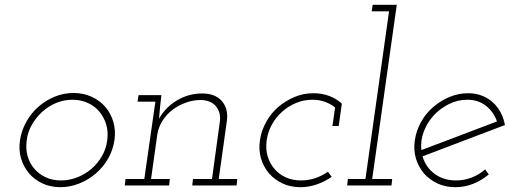

<svg xmlns="http://www.w3.org/2000/svg" viewBox="-20 -770 2118 797"><path d="M63 -188Q69 -228 89 -264Q109 -300 139 -326.5Q169 -353 206.5 -368.5Q244 -384 285 -384Q326 -384 360 -368.5Q394 -353 417 -326.5Q440 -300 450.5 -264Q461 -228 455 -188Q449 -147 429 -112Q409 -77 378.5 -50.5Q348 -24 309.5 -8.5Q271 7 231 7Q190 7 156.5 -8.5Q123 -24 100.5 -50.5Q78 -77 67.5 -112Q57 -147 63 -188ZM91 -188Q86 -153 94.5 -122.5Q103 -92 122.5 -69.5Q142 -47 170 -34Q198 -21 234 -21Q268 -21 301 -34Q334 -47 360 -69.5Q386 -92 403.5 -122.5Q421 -153 425 -188Q430 -222 421 -252.5Q412 -283 392.5 -306.5Q373 -330 344 -343Q315 -356 281 -356Q246 -356 214 -343Q182 -330 156 -306.5Q130 -283 112.5 -252.5Q95 -222 91 -188Z M781 -27H860L893 -268Q897 -302 877.5 -327.5Q858 -353 815 -355Q782 -355 751.5 -344Q721 -333 696.5 -314.5Q672 -296 655 -269.5Q638 -243 633 -212L607 -27H685L682 0H498L501 -27H579L625 -348H551L555 -375H650L645 -331Q643 -316 642.5 -304.5Q642 -293 640 -277Q667 -325 715 -353.5Q763 -382 819 -382Q873 -382 900.5 -351Q928 -320 922 -270L888 -27H965L962 0H778Z M1357 -36Q1328 -16 1295 -4.5Q1262 7 1227 7Q1186 7 1153 -8.5Q1120 -24 1097 -50Q1074 -77 1063.5 -112Q1053 -147 1059 -188Q1065 -228 1085 -264Q1105 -300 1135 -326Q1166 -352 1203 -367.5Q1240 -383 1281 -383Q1317 -383 1347 -371.5Q1377 -360 1399 -340L1386 -247H1360L1371 -324Q1352 -339 1328.5 -347.5Q1305 -356 1277 -356Q1242 -356 1210 -343Q1178 -330 1152 -307Q1126 -284 1109 -253.5Q1092 -223 1087 -188Q1082 -152 1091 -121.5Q1100 -91 1120 -68Q1139 -46 1167 -33.5Q1195 -21 1230 -21Q1260 -21 1288.5 -30.5Q1317 -40 1341 -57Z M1424 -27H1497L1595 -723H1523L1527 -750H1627L1525 -27H1608L1605 0H1421Z M2076 -251Q1990 -218 1905 -186Q1820 -154 1734 -121Q1747 -76 1784 -48.5Q1821 -21 1873 -21Q1907 -21 1938 -33Q1969 -45 1994 -67Q1998 -61 2001.5 -56Q2005 -51 2009 -46Q1979 -21 1944 -7Q1909 7 1870 7Q1829 7 1796 -8.5Q1763 -24 1740 -50Q1717 -77 1706.5 -112Q1696 -147 1702 -188Q1708 -228 1728 -264Q1748 -300 1778.5 -326Q1809 -352 1846 -367.5Q1883 -383 1924 -383Q1955 -383 1981.5 -372.5Q2008 -362 2028 -343Q2046 -326 2058.5 -302.5Q2071 -279 2076 -251ZM1920 -356Q1879 -356 1842.5 -337.5Q1806 -319 1779.5 -290Q1753 -261 1739 -223.5Q1725 -186 1729 -147Q1809 -177 1886.5 -206.5Q1964 -236 2043 -266Q2029 -306 1997 -331Q1965 -356 1920 -356Z"/></svg>

Font: Josefin Slab Light
Style: Italic
Weight: 300
Italic angle: -12°
Designer: Santiago Orozco
Foundry: Typemade
Version: Version 2.000